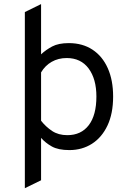

<svg xmlns="http://www.w3.org/2000/svg" viewBox="-20 -740 656 962"><path d="M104.5 203V-679.5L185.8 -719.5V-467.8Q209.6 -490.1 241.3 -507.1Q273 -524 324.5 -524Q393.5 -524 443.4 -491.2Q493.2 -458.4 520 -398.3Q546.8 -338.2 546.8 -256.5Q546.8 -171 518.5 -111.1Q490.2 -51.2 440.7 -19.6Q391.1 12 327.5 12Q271.9 12 239.5 -6.2Q207.1 -24.5 185.8 -49.2V163.2ZM317.2 -62.8Q386.6 -62.8 424.8 -112.9Q463 -163 463 -256.5Q463 -344.2 424.1 -396.8Q385.1 -449.2 314.2 -449.2Q272.1 -449.2 239 -430.3Q205.9 -411.4 185.8 -377.2V-135Q209.4 -104.9 241 -83.8Q272.6 -62.8 317.2 -62.8Z"/></svg>

Font: Overpass Mono Light
Style: Regular
Weight: 300
Monospace: yes
Designer: Delve Withrington, Dave Bailey
Foundry: Delve Fonts LLC
Version: Version 4.000